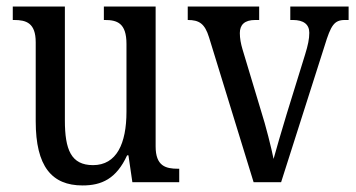

<svg xmlns="http://www.w3.org/2000/svg" viewBox="-20 -556 1087 586"><path d="M232 10C290 10 335 -10 368 -82H372L384 0H527V-41H523C486 -41 455 -49 455 -109V-536H297V-495H300C337 -495 366 -486 366 -422V-215C366 -118 336 -52 264 -52C197 -52 178 -99 178 -189V-536H19V-495H23C60 -495 89 -486 89 -427V-186C89 -48 138 10 232 10Z M618 -442 754 0H838L971 -417C990 -479 1000 -495 1033 -495H1044V-536H866V-495H874C906 -495 924 -482 924 -456C924 -437 920 -418 911 -389L855 -208C838 -152 822 -97 815 -71C808 -105 792 -170 776 -220L720 -406C715 -423 712 -439 712 -455C712 -480 726 -495 759 -495H771V-536H553V-495C588 -495 605 -484 618 -442Z"/></svg>

Font: Noto Serif Sinhala Condensed
Style: Regular
Weight: 400
Width: 3
Designer: Jelle Bosma - Monotype Design Team
Foundry: Monotype Imaging Inc.
Version: Version 2.007